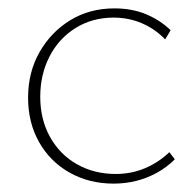

<svg xmlns="http://www.w3.org/2000/svg" viewBox="-20 -433 468 458"><path d="M251 5Q193 5 146.5 -21Q100 -47 73.5 -93.5Q47 -140 47 -200Q47 -261 74.5 -309Q102 -357 148 -385Q194 -413 253 -413Q295 -413 328.5 -399Q362 -385 387 -361L374 -339Q350 -364 318.5 -377.5Q287 -391 251 -391Q200 -391 160 -366Q120 -341 98 -298Q76 -255 76 -202Q76 -148 99.5 -106Q123 -64 164 -41Q205 -18 256 -18Q294 -18 326.5 -32Q359 -46 384 -70L397 -53Q378 -34 354.5 -21Q331 -8 305 -1.5Q279 5 251 5Z"/></svg>

Font: Ysabeau Office Thin
Style: Regular
Weight: 250
Designer: Christian Thalmann (Catharsis Fonts)
Version: Version 2.001;gftools[0.9.30]; featfreeze: tnum,lnum,ss02